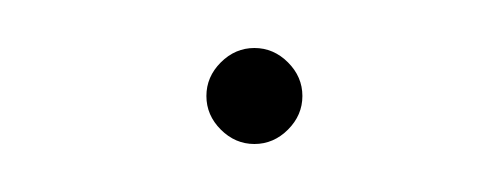

<svg xmlns="http://www.w3.org/2000/svg" viewBox="-20 -320 203 80"><path d="M106 -280Q106 -272 100 -266Q94 -260 86 -260Q78 -260 72 -266Q66 -272 66 -280Q66 -288 72 -294Q78 -300 86 -300Q94 -300 100 -294Q106 -288 106 -280Z"/></svg>

Font: Josefin Slab Thin
Style: Regular
Weight: 100
Designer: Santiago Orozco
Foundry: Typemade
Version: Version 2.000